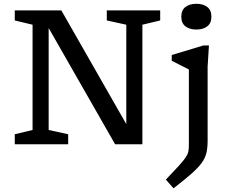

<svg xmlns="http://www.w3.org/2000/svg" viewBox="-20 -762 1208 1014"><path d="M152 -75.5V-631.5L58 -654V-707H304L647 -106.5V-631.5L544 -654V-707H826V-654L732 -631.5V0H588L237 -614V-75.5L340 -53V0H58V-53ZM1017 -606Q981.5 -606 959.5 -622.8Q937.5 -639.5 937.5 -674Q937.5 -708.5 959.5 -725.2Q981.5 -742 1017 -742Q1052.5 -742 1074.5 -725.2Q1096.5 -708.5 1096.5 -674Q1096.5 -639.5 1074.5 -622.8Q1052.5 -606 1017 -606ZM977.5 -395Q972 -398 956.2 -406Q940.5 -414 921.5 -423.5Q902.5 -433 887 -441V-471.5L1054.5 -522H1083.5L1076.5 -410V-18Q1076.5 18.5 1070.2 45.2Q1064 72 1045.8 97.5Q1027.5 123 991.8 154.8Q956 186.5 896.5 232.5L856 186.5Q900 140.5 924.8 113.2Q949.5 86 960.8 69Q972 52 974.8 37.8Q977.5 23.5 977.5 3.5Z"/></svg>

Font: Newsreader Caption
Style: Regular
Weight: 400
Designer: Hugues Gentile
Foundry: Production Type
Version: Version 1.001